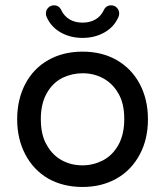

<svg xmlns="http://www.w3.org/2000/svg" viewBox="-20 -707 634 737"><path d="M165 -21.5Q108.4 -54.7 77.1 -114.3Q45.9 -173.8 45.9 -249Q45.9 -325.2 77.1 -384.8Q108.4 -444.3 165.5 -476.6Q222.7 -508.8 296.9 -508.8Q371.1 -508.8 427.7 -476.6Q485.4 -443.4 516.6 -384.3Q547.9 -325.2 547.9 -249Q547.9 -172.9 516.6 -114.3Q484.4 -53.7 427.2 -21.5Q370.1 10.7 296.9 10.7Q222.7 10.7 165 -21.5ZM160.2 -149.4Q181.6 -111.3 217.3 -91.8Q252.9 -72.3 296.9 -72.3Q336.9 -72.3 374 -90.8Q412.1 -110.4 434.6 -150.9Q457 -191.4 457 -250Q457 -311.5 433.6 -349.6Q412.1 -386.7 376.5 -406.2Q340.8 -425.8 296.9 -425.8Q256.8 -425.8 219.7 -408.2Q181.6 -388.7 159.2 -348.6Q136.7 -308.6 136.7 -250Q136.7 -187.5 160.2 -149.4ZM187.5 -686.5Q207 -686.5 215.8 -667Q226.6 -644.5 247.6 -632.3Q268.6 -620.1 296.9 -620.1Q325.2 -620.1 346.2 -632.3Q367.2 -644.5 377.9 -667Q386.7 -686.5 406.2 -686.5Q419.9 -686.5 428.7 -677.2Q437.5 -668 437.5 -655.3Q437.5 -647.5 434.6 -641.6Q418 -603.5 380.9 -582.5Q343.8 -561.5 296.9 -561.5Q250 -561.5 212.9 -582.5Q175.8 -603.5 159.2 -641.6Q156.2 -647.5 156.2 -655.3Q156.2 -668 165 -677.2Q173.8 -686.5 187.5 -686.5Z"/></svg>

Font: jf-openhuninn-2.0
Style: Regular
Weight: 400
Designer: [Kosugi Maru]
Designed by MOTOYA      

[Varela Round]
Joe Prince (Latin component); Avraham Cornfeld (Hebrew component)
Foundry: justfont CO.,LTD.
Version: 2.0